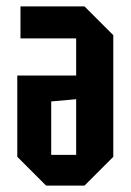

<svg xmlns="http://www.w3.org/2000/svg" viewBox="-20 -580 408 600"><path d="M334 -470V-90L244 0H124L34 -90V-344H218V-460H44V-560H244ZM218 -270 140 -263V-96H218Z"/></svg>

Font: Tektur Condensed Medium
Style: Regular
Weight: 500
Width: 3
Designer: Adam Jagosz
Foundry: Adam Jagosz
Version: Version 1.005;gftools[0.9.30]